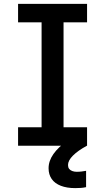

<svg xmlns="http://www.w3.org/2000/svg" viewBox="-20 -750 540 988"><path d="M73 0V-95H194V-635H73V-730H428V-635H307V-95H428V0ZM367 218Q324 218 293 206Q262 194 246 171Q230 148 230 116Q230 78 255 42.5Q280 7 328 -27L427 0Q381 25 355.5 50.5Q330 76 330 99Q330 111 335.5 118.5Q341 126 351.5 130Q362 134 375 134Q388 134 400 132.5Q412 131 423 129V213Q410 216 396.5 217Q383 218 367 218Z"/></svg>

Font: M PLUS Code Latin Medium
Style: Regular
Weight: 500
Designer: Coji Morishita
Foundry: UNDERFOREST DESIGN
Version: Version 1.002; ttfautohint (v1.8.3)